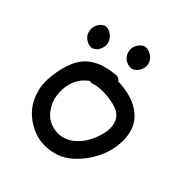

<svg xmlns="http://www.w3.org/2000/svg" viewBox="-143 -727 820 846"><g transform="rotate(30 267.0 -304.0)"><path d="M391.6 -511.7Q377 -495.1 355.5 -493.2Q335 -495.1 319.3 -511.7Q304.7 -528.3 304.7 -549.8Q304.7 -571.3 319.3 -587.9Q334 -604.5 355.5 -607.4Q376 -605.5 391.6 -587.9Q407.2 -571.3 407.2 -549.8Q407.2 -528.3 391.6 -511.7ZM192.4 -502.9Q178.7 -486.3 158.2 -484.4Q138.7 -486.3 124 -502.9Q109.4 -518.6 109.4 -540Q109.4 -562.5 124 -579.1Q137.7 -595.7 158.2 -598.6Q177.7 -596.7 192.4 -579.1Q207 -562.5 207 -541Q207 -519.5 192.4 -502.9ZM221.7 -354.5Q217.8 -353.5 214.8 -351.6Q182.6 -337.9 161.6 -311.5Q140.6 -285.2 131.8 -249Q127 -229.5 126 -210Q126 -193.4 129.9 -177.7Q139.6 -130.9 171.9 -105.5Q203.1 -81.1 242.2 -80.1Q244.1 -80.1 245.1 -80.1Q286.1 -81.1 324.2 -108.4Q344.7 -123 363.8 -146Q382.8 -168.9 395.5 -196.3Q407.2 -219.7 407.2 -244.1Q407.2 -247.1 407.2 -251Q405.3 -279.3 385.7 -298.8Q360.4 -320.3 319.3 -335.4Q278.3 -350.6 245.1 -350.6Q241.2 -350.6 236.3 -349.6Q228.5 -350.6 221.7 -354.5ZM331.1 -415Q361.3 -406.2 389.6 -391.6Q426.8 -373 453.1 -342.3Q479.5 -311.5 485.4 -273.4Q487.3 -261.7 487.3 -249Q487.3 -217.8 475.6 -184.6Q460 -138.7 429.7 -101.6Q399.4 -64.5 358.4 -37.6Q317.4 -10.7 276.4 -2.9Q261.7 -1 246.1 -1Q163.1 -1 105 -59.6Q46.9 -118.2 46.9 -200.2Q46.9 -208 46.9 -214.8Q49.8 -259.8 75.2 -313.5Q100.6 -367.2 132.8 -398.4Q156.2 -419.9 184.6 -429.7Q212.9 -439.5 241.2 -440.4Q242.2 -440.4 243.2 -440.4Q272.5 -440.4 304.7 -435.5Q325.2 -432.6 331.1 -415Z"/></g></svg>

Font: sage sans
Style: Regular
Weight: 400
Version: Version 001.032